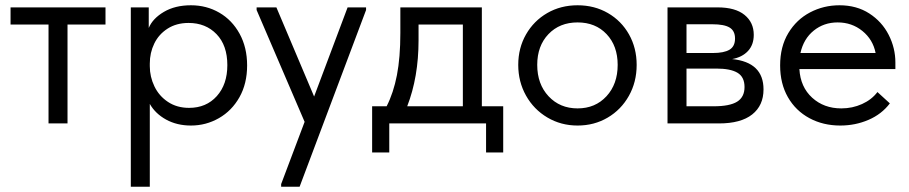

<svg xmlns="http://www.w3.org/2000/svg" viewBox="-20 -468 3445 728"><path d="M236 0H164V-375H20V-440H380V-375H236Z M917 -220Q917 -151 888 -99.5Q859 -48 810 -20Q761 8 704 8Q651 8 610 -14.5Q569 -37 548 -74V240H476V-440H544V-362Q559 -398 601.5 -423Q644 -448 704 -448Q763 -448 811.5 -420Q860 -392 888.5 -340Q917 -288 917 -220ZM842 -221Q842 -296 801 -338.5Q760 -381 695 -381Q649 -381 615.5 -359.5Q582 -338 565 -303Q548 -268 548 -227V-217Q548 -177 565.5 -140.5Q583 -104 617 -81.5Q651 -59 697 -59Q762 -59 802 -103.5Q842 -148 842 -221Z M1171 -102 1298 -440H1368V-430L1116 240H1046V230L1135 -6L953 -430V-440H1028Z M1807 -65H1888V110H1823V0H1456V110H1391V-65H1446Q1472 -116 1485 -183Q1498 -250 1498 -343V-440H1807ZM1567 -315Q1567 -176 1524 -65H1735V-375H1567Z M1945 -222Q1945 -286 1974.5 -337.5Q2004 -389 2055 -418.5Q2106 -448 2170 -448Q2234 -448 2285 -418.5Q2336 -389 2365 -337.5Q2394 -286 2394 -222Q2394 -157 2364.5 -104.5Q2335 -52 2284 -22Q2233 8 2170 8Q2107 8 2055.5 -22.5Q2004 -53 1974.5 -105.5Q1945 -158 1945 -222ZM2322 -222Q2322 -294 2280 -338.5Q2238 -383 2170 -383Q2102 -383 2059.5 -338.5Q2017 -294 2017 -222Q2017 -149 2060 -103Q2103 -57 2170 -57Q2237 -57 2279.5 -103Q2322 -149 2322 -222Z M2875 -129Q2875 -68 2832 -34Q2789 0 2706 0H2511V-440H2701Q2768 -440 2803 -411.5Q2838 -383 2838 -336Q2838 -298 2816 -274.5Q2794 -251 2756 -244Q2875 -232 2875 -129ZM2681 -376H2583V-267H2683Q2725 -267 2746 -279.5Q2767 -292 2767 -322Q2767 -351 2746.5 -363.5Q2726 -376 2681 -376ZM2686 -65Q2747 -65 2775 -82.5Q2803 -100 2803 -138Q2803 -176 2776.5 -192Q2750 -208 2696 -208H2583V-65Z M3375 -206H3011Q3015 -138 3059.5 -97.5Q3104 -57 3170 -57Q3212 -57 3248.5 -73.5Q3285 -90 3307 -119L3354 -76Q3323 -35 3273 -13.5Q3223 8 3166 8Q3101 8 3049 -20Q2997 -48 2967.5 -99.5Q2938 -151 2938 -220Q2938 -291 2969 -342.5Q3000 -394 3051.5 -421Q3103 -448 3163 -448Q3228 -448 3276 -417Q3324 -386 3349.5 -336Q3375 -286 3375 -231ZM3015 -267H3300Q3290 -318 3250 -350.5Q3210 -383 3156 -383Q3104 -383 3065.5 -352Q3027 -321 3015 -267Z"/></svg>

Font: Tilda Sans
Style: Regular
Weight: 400
Designer: ParaType Ltd
Foundry: ParaType Ltd
Version: Version 1.002W